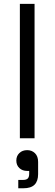

<svg xmlns="http://www.w3.org/2000/svg" viewBox="-20 -720 284 1000"><path d="M83.5 0V-700H160V0ZM75.2 260.5V217.2H98.5Q117 217.2 124.5 209.8Q132 202.2 132 185.2V170.2H121.2Q96.8 170.2 80.9 155.4Q65 140.5 65 116.2Q65 92.5 80.8 77.2Q96.5 62 121.5 62Q146 62 162.2 78Q178.5 94 178.5 123.2V186.8Q178.5 223.5 159.9 242Q141.2 260.5 102.2 260.5Z"/></svg>

Font: Space 7353
Style: Regular
Weight: 400
Designer: Christine Claussen + Ruben Lyon  (Space 7353)
Version: Version 1.000;FEAKit 1.0